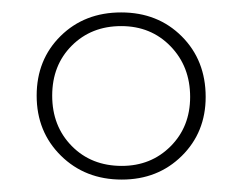

<svg xmlns="http://www.w3.org/2000/svg" viewBox="-20 -682 389 309"><path d="M39 -528Q39 -586 77.5 -624Q116 -662 175 -662Q234 -662 272.5 -623.5Q311 -585 311 -526Q311 -469 272.5 -431Q234 -393 176 -393Q117 -393 78 -431.5Q39 -470 39 -528ZM286 -526Q286 -575 254.5 -607.5Q223 -640 175 -640Q127 -640 95.5 -608.5Q64 -577 64 -528Q64 -479 95.5 -447Q127 -415 176 -415Q223 -415 254.5 -446.5Q286 -478 286 -526Z"/></svg>

Font: Ysabeau SC Extralight
Style: Regular
Weight: 200
Designer: Christian Thalmann (Catharsis Fonts)
Version: Version 0.003